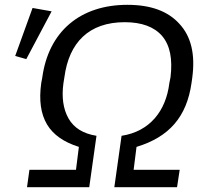

<svg xmlns="http://www.w3.org/2000/svg" viewBox="-20 -776 861 796"><path d="M92 0H350L380 -213C325 -222 287 -245 264 -285C242 -324 235 -373 243 -431L247 -456C266 -600 349 -684 497 -684C567 -684 619 -665 652 -627C685 -588 696 -532 687 -456L682 -431C668 -316 601 -231 484 -213L454 0H714L725 -72H534L546 -167C681 -208 754 -291 774 -432L777 -453C790 -550 773 -624 724 -677C676 -730 605 -756 508 -756C314 -756 181 -647 155 -453L151 -432C141 -360 149 -304 175 -260C201 -217 244 -187 307 -167L295 -72H102ZM89 -531 194 -729 115 -743 43 -544Z"/></svg>

Font: Cheyenne Sans
Style: Italic
Weight: 400
Italic angle: -8.13011°
Designer: The Public Sans project authors (U.S. Web Design System), Libre Franklin designed by Pablo Impallari and Rodrigo Fuenzal
Foundry: The Cheyenne Sans Project Authors
Version: Version 2.007